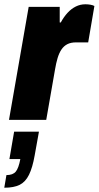

<svg xmlns="http://www.w3.org/2000/svg" viewBox="-45 -560 461 897"><path d="M-3 0 89 -528H234V-455H239Q253 -481 270.5 -500Q288 -519 309 -529.5Q330 -540 354 -540Q366 -540 377.5 -538Q389 -536 396 -532L367 -362H310Q286 -362 269.5 -353.5Q253 -345 242 -328.5Q231 -312 224 -288.5Q217 -265 212 -235L171 0ZM-25 317 -15 258Q15 258 28.5 242Q42 226 50 183H-1L21 55H137L117 166Q107 223 90.5 256.5Q74 290 47 303.5Q20 317 -25 317Z"/></svg>

Font: Archivo Condensed Black
Style: Italic
Weight: 900
Width: 3
Italic angle: -10°
Designer: Hector Gatti
Foundry: Omnibus-Type
Version: Version 2.001